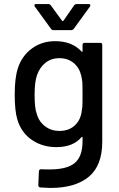

<svg xmlns="http://www.w3.org/2000/svg" viewBox="-20 -718 582 937"><path d="M382.8 -467.8V-499Q382.8 -508.8 393.1 -508.8H469.2Q479 -508.8 479 -499V-25.9Q479 90.3 413.1 144.8Q347.2 199.2 227.1 199.2Q220.7 199.2 203.4 198.2Q186 197.3 176.8 196.8Q167 195.3 167 186L169.9 117.2Q169.9 113.3 173.1 110.4Q176.3 107.4 181.2 107.9Q189.9 108.9 222.2 108.9Q307.6 108.9 345.2 77.1Q382.8 45.4 382.8 -28.8V-46.9Q382.8 -49.3 381.3 -50Q379.9 -50.8 377.9 -48.8Q336.9 0 254.9 0Q187.5 0 136 -34.9Q84.5 -69.8 64.9 -133.8Q51.8 -176.8 51.8 -255.9Q51.8 -337.4 66.9 -383.8Q85.9 -444.3 134.8 -480.7Q183.6 -517.1 249 -517.1Q331.5 -517.1 377.9 -466.8Q382.8 -461.9 382.8 -467.8ZM377 -163.1Q380.9 -186.5 381.8 -196.8Q382.8 -209 382.8 -256.8Q382.8 -304.7 381.8 -316.9Q380.4 -333 376 -350.1Q367.2 -387.7 339.1 -410.9Q311 -434.1 270 -434.1Q229.5 -434.1 201.2 -411.1Q172.9 -388.2 160.2 -350.1Q148.9 -317.4 148.9 -256.8Q148.9 -188.5 159.2 -163.1Q169.4 -125.5 199.2 -102.3Q229 -79.1 270 -79.1Q313 -79.1 340.6 -102.1Q368.2 -125 377 -163.1ZM229 -577.1 149.9 -686Q147.9 -688 147.9 -691.9Q147.9 -698.2 155.8 -698.2H215.8Q223.1 -698.2 228 -691.9L283.2 -616.2Q284.2 -615.2 286.1 -615.2Q288.1 -615.2 289.1 -616.2L341.8 -691.9Q346.7 -698.2 354 -698.2H413.1Q418.9 -698.2 420.7 -694.8Q422.4 -691.4 418.9 -686L339.8 -577.1Q335 -570.8 327.1 -570.8H242.2Q233.9 -570.8 229 -577.1Z"/></svg>

Font: Gruenseis Font Medium
Style: Regular
Weight: 500
Designer: Jeremy Tribby
Foundry: Tribby Type
Version: Version 1.408;Glyphs 3.1.2 (3151)